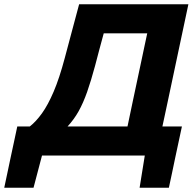

<svg xmlns="http://www.w3.org/2000/svg" viewBox="-94 -733 920 905"><path d="M-74 152Q-66.5 117 -59 81.2Q-51.5 45.5 -44 10Q-36 -26 -28.2 -63.5Q-20.5 -101 -12.5 -137H46.5Q75.5 -159.5 103.8 -198.8Q132 -238 159 -301.2Q186 -364.5 211 -458.5Q229 -526 246.2 -590.5Q263.5 -655 279 -713H794Q781.5 -655 769.8 -599Q758 -543 743 -473L697.5 -258.5Q690.5 -225 684 -195.2Q677.5 -165.5 671.5 -137H763.5Q755.5 -101 747.8 -63.8Q740 -26.5 732 10Q725 45 717.2 80.8Q709.5 116.5 702 152H564L588.5 0H104L64 152ZM354 -422.5Q335 -352 316.8 -300Q298.5 -248 276.8 -209Q255 -170 224.5 -137H507Q513 -165.5 519.2 -195.2Q525.5 -225 532.5 -258.5L573 -449Q580.5 -484 587 -515.2Q593.5 -546.5 600 -576H395Q384.5 -537.5 374.2 -499.2Q364 -461 354 -422.5Z"/></svg>

Font: Commissioner
Style: Bold Italic
Weight: 700
Italic angle: -12°
Designer: Kostas Bartsokas
Foundry: Kostas Bartsokas
Version: Version 1.000; ttfautohint (v1.8.3)